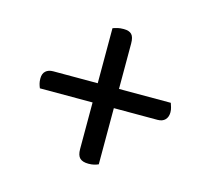

<svg xmlns="http://www.w3.org/2000/svg" viewBox="-75 -616 698 637"><g transform="rotate(15 274.0 -297.0)"><path d="M462 -266H58Q55 -273 53 -280.5Q51 -288 51 -298Q51 -315 60.5 -323.5Q70 -332 86 -332H490Q492 -326 494.5 -318Q497 -310 497 -301Q497 -285 488 -275.5Q479 -266 462 -266ZM312 -488V-73Q305 -70 297 -68Q289 -66 278 -66Q258 -66 248.5 -75Q239 -84 239 -106V-521Q247 -524 255.5 -526Q264 -528 276 -528Q295 -528 303.5 -519Q312 -510 312 -488Z"/></g></svg>

Font: Baloo Paaji 2
Style: Regular
Weight: 400
Designer: Shuchita Grover, Noopur Datye and Ek Type
Foundry: Ek Type
Version: Version 1.700